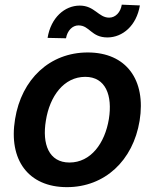

<svg xmlns="http://www.w3.org/2000/svg" viewBox="-20 -772 648 803"><path d="M259.9 10.7C418 10.7 536.6 -100.1 563.9 -267C591.6 -438.2 507.8 -552.6 346.9 -552.6C188.6 -552.6 70 -441.4 43 -273.8C14.9 -103.7 98.4 10.7 259.9 10.7ZM171.9 -267.8C187.9 -369.3 246.8 -450.6 336.6 -450.6C422.2 -450.6 451 -372.5 435.4 -274.5C418.7 -172.6 359.7 -92.3 270.6 -92.3C184.3 -92.3 155.5 -169.4 171.9 -267.8ZM179 -613.6 256 -611.9C261.7 -644.2 283 -665.8 308.2 -665.8C355.5 -665.8 360.8 -615.4 429.7 -615.4C492.9 -615.8 550.8 -664.4 565 -749.3L489.3 -752.5C484.4 -720.9 463.4 -698.2 436.4 -698.2C392 -698.2 375.7 -748.6 313.6 -748.6C250.4 -748.6 192.8 -698.2 179 -613.6Z"/></svg>

Font: Margiela Sans Semi Bold
Style: Italic
Weight: 600
Italic angle: -9.39999°
Designer: Stefan Endress, Andreas Faust
Version: Version 1.100;FEAKit 1.0